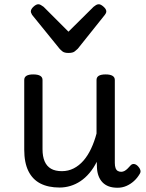

<svg xmlns="http://www.w3.org/2000/svg" viewBox="-20 -865 686 903"><path d="M260 17Q207 17 170 -2Q133 -21 113.5 -60.5Q94 -100 94 -161V-489Q94 -502 104.5 -508.5Q115 -515 136 -515Q158 -515 169 -508.5Q180 -502 180 -489V-163Q180 -129 190 -106Q200 -83 220 -71.5Q240 -60 271 -60Q301 -60 326.5 -73Q352 -86 372.5 -109.5Q393 -133 408.5 -166Q424 -199 434 -237V-489Q434 -502 444.5 -508.5Q455 -515 477 -515Q498 -515 509 -508.5Q520 -502 520 -489V-99Q520 -84 523.5 -74.5Q527 -65 534 -61Q541 -57 550 -57Q558 -57 565.5 -61Q573 -65 580.5 -72.5Q588 -80 595 -88Q602 -95 611.5 -93.5Q621 -92 630 -82Q637 -75 640 -65.5Q643 -56 637 -47Q626 -28 610 -13.5Q594 1 574.5 9.5Q555 18 533 18Q509 18 491.5 11.5Q474 5 462 -7.5Q450 -20 443.5 -37.5Q437 -55 436 -76L435 -104Q420 -74 400.5 -51Q381 -28 358.5 -13Q336 2 311 9.5Q286 17 260 17ZM445 -845Q454 -845 467 -833.5Q480 -822 480 -811Q480 -809 479 -805.5Q478 -802 473 -795L346 -636Q340 -630 331 -623Q322 -616 302 -616Q283 -616 274 -623Q265 -630 260 -636L131 -795Q127 -802 126 -805.5Q125 -809 125 -811Q125 -822 137.5 -833.5Q150 -845 160 -845Q166 -845 172 -841.5Q178 -838 185 -833L302 -716L420 -833Q426 -838 432 -841.5Q438 -845 445 -845Z"/></svg>

Font: Playwrite IT Moderna
Style: Regular
Weight: 400
Designer: Veronika Burian, José Scaglione
Foundry: TypeTogether
Version: Version 1.002